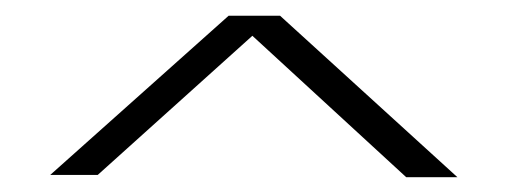

<svg xmlns="http://www.w3.org/2000/svg" viewBox="-20 -558 658 249"><path d="M506.8 -328.2 307.3 -511.6 106.7 -331.1H45.1L276.5 -537.6H343.2L573.2 -328.2Z"/></svg>

Font: Parastoo
Style: Regular
Weight: 400
Foundry: Saber Rastikerdar (saber.rastikerdar@gmail.com)
Version: Version 3.000